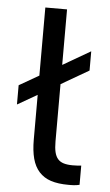

<svg xmlns="http://www.w3.org/2000/svg" viewBox="-52 -735 443 775"><g transform="rotate(5 170.0 -347.5)"><path d="M255 5Q259 5 265 5Q271 5 277.5 4.5Q284 4 290 3Q296 2 300 1V-77Q292 -76 284 -75.5Q276 -75 265 -75Q244 -75 229 -79.5Q214 -84 205 -94.5Q196 -105 192 -122Q188 -139 188 -165V-397L300 -462V-540L188 -475V-700H100V-424L20 -378V-300L100 -346V-165Q100 -120 108.5 -88Q117 -56 136 -35Q155 -14 184 -4.5Q213 5 255 5Z"/></g></svg>

Font: Golos Text VF
Style: Regular
Weight: 400
Designer: A.Korolkova, Vitaly Kuzmin
Foundry: ParaType Ltd
Version: Version 2.005